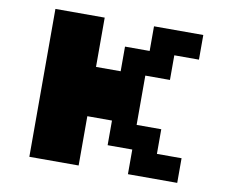

<svg xmlns="http://www.w3.org/2000/svg" viewBox="-81 -854 1161 959"><g transform="rotate(10 500.0 -375.0)"><path d="M125 -750H375V-500H500V-625H625V-750H875V-625H750V-500H625V-250H750V-125H875V0H625V-125H500V-250H375V0H125Z"/></g></svg>

Font: Dogica Pixel
Style: Bold
Weight: 700
Designer: Roberto Mocci
Version: Version 001.000